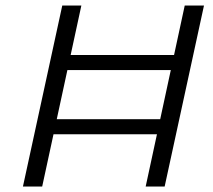

<svg xmlns="http://www.w3.org/2000/svg" viewBox="-20 -678 773 698"><path d="M509.6 0 651.6 -658H721.6L578.6 0ZM63.4 0 206.4 -658H275.8L133.4 0ZM128 -189.9 139.8 -244.6H609.7L597.9 -189.9ZM178.6 -423.3 190.5 -478H660.4L648.5 -423.3Z"/></svg>

Font: Ysabeau
Style: Bold Italic
Weight: 700
Italic angle: -12°
Designer: Christian Thalmann (Catharsis Fonts)
Version: Version 2.002